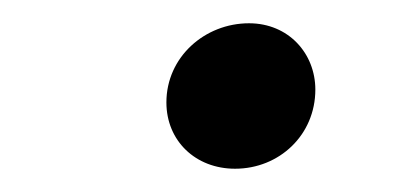

<svg xmlns="http://www.w3.org/2000/svg" viewBox="-20 -408 340 165"><path d="M182 -263C220 -263 251 -292 251 -331C251 -362 228 -388 194 -388C156 -388 123 -359 123 -320C123 -287 148 -263 182 -263Z"/></svg>

Font: Source Serif Variable
Style: Italic
Weight: 389
Italic angle: -12°
Designer: Frank Grießhammer
Foundry: Adobe Systems Incorporated
Version: Version 3.001;hotconv 1.0.111;makeotfexe 2.5.65597